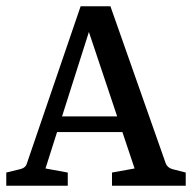

<svg xmlns="http://www.w3.org/2000/svg" viewBox="-21 -592 612 612"><path d="M145 -221H384L402 -171H130ZM507 -72Q512 -58 528 -53L571 -42V0H336V-42L408 -55L248 -533H276L124 -55L195 -42V0H-1V-42L44 -53Q61 -57 65 -72L236 -572H331Z"/></svg>

Font: Rasa Medium
Style: Regular
Weight: 500
Designer: Anna Giedrys (Yrsa+Rasa design), David Brezina (Yrsa art-direction, Rasa art-direction, design)
Foundry: Rosetta Type Foundry
Version: Version 2.004